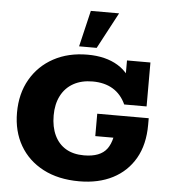

<svg xmlns="http://www.w3.org/2000/svg" viewBox="-56 -854 811 914"><g transform="rotate(5 349.5 -396.5)"><path d="M356 10Q256 10 183.5 -28Q111 -66 72 -133.5Q33 -201 33 -290Q33 -381 72.5 -449.5Q112 -518 182 -556Q252 -594 344 -594Q431 -594 490 -558Q549 -522 574 -448L533 -474V-583H645V-373H538Q516 -421 476 -445Q436 -469 379 -469Q326 -469 287.5 -447.5Q249 -426 228.5 -386Q208 -346 208 -292Q208 -237 227 -197Q246 -157 281.5 -136Q317 -115 368 -115Q446 -115 477.5 -157.5Q509 -200 508 -291L568 -211H414V-318H660V-287Q660 -192 622 -126Q584 -60 516 -25Q448 10 356 10ZM300 -630 341 -803H476L384 -630Z"/></g></svg>

Font: Rokkitt ExtraBold
Style: Regular
Weight: 800
Version: Version 3.103